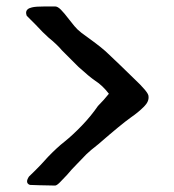

<svg xmlns="http://www.w3.org/2000/svg" viewBox="-20 -637 540 596"><path d="M102 -62 73 -63Q64 -66 64 -74Q64 -80 70 -89Q73 -92 89 -107.5Q105 -123 129 -150Q158 -180 180 -197Q205 -217 233.5 -246.5Q262 -276 284 -308Q303 -327 318 -346Q298 -372 276 -386Q257 -399 224 -429L201 -452Q172 -481 172 -481Q157 -499 131 -520Q114 -535 91 -560L63 -588Q61 -594 61 -597Q61 -610 79 -614Q90 -617 121 -617H151Q159 -617 169 -607Q179 -597 195 -576L211 -556Q220 -545 233 -535Q246 -525 259 -516Q299 -487 316 -470Q347 -441 394 -395Q442 -350 441 -338Q443 -322 427 -306Q409 -288 387 -273Q356 -251 286 -190Q259 -169 248 -158L220 -129Q202 -111 188 -94Q176 -81 166 -71Q156 -61 151 -61Z"/></svg>

Font: Barriecito
Style: Regular
Weight: 400
Designer: Pablo Cosgaya & Sergio Jiménez
Foundry: Pablo Cosgaya & Sergio Jiménez
Version: Version 1.001